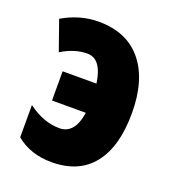

<svg xmlns="http://www.w3.org/2000/svg" viewBox="-110 -647 664 742"><g transform="rotate(20 222.0 -276.5)"><path d="M184.1 9.8Q97.2 9.8 38.1 -39.1V-171.9Q101.6 -124 168 -124Q230.5 -124 244.1 -214.8H105V-335H244.1Q230.5 -432.1 171.9 -432.1Q119.1 -432.1 65.9 -398.9L22.9 -521Q93.8 -563 171.9 -563Q287.1 -563 349.6 -487.1Q412.1 -411.1 412.1 -273.9Q412.1 -136.7 354 -63.5Q295.9 9.8 184.1 9.8Z"/></g></svg>

Font: Open Sans Condensed ExtraBold
Style: Regular
Weight: 800
Width: 3
Designer: Monotype Design Team
Foundry: Monotype Imaging Inc.
Version: Version 3.000; ttfautohint (v1.8.4)